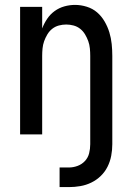

<svg xmlns="http://www.w3.org/2000/svg" viewBox="-20 -548 540 783"><path d="M223 215V135H261Q279 135 296.5 128.5Q314 122 326.5 108.5Q339 95 343.5 77Q348 59 348 40V-320Q348 -335 346.5 -350.5Q345 -366 340 -380Q335 -394 327 -407.5Q319 -421 307 -430.5Q295 -440 280 -444Q265 -448 250 -448Q235 -448 220 -444Q205 -440 193 -430.5Q181 -421 173 -407.5Q165 -394 160 -380Q155 -366 153.5 -350.5Q152 -335 152 -320V0H62V-520H152V-432Q160 -453 172.5 -471.5Q185 -490 203 -503Q221 -516 242.5 -522Q264 -528 286 -528Q310 -528 334 -520.5Q358 -513 376 -497.5Q394 -482 406.5 -460.5Q419 -439 426 -416Q433 -393 435.5 -368.5Q438 -344 438 -320V40Q438 64 433.5 87.5Q429 111 418.5 132Q408 153 391 169.5Q374 186 352.5 196.5Q331 207 307.5 211Q284 215 261 215Z"/></svg>

Font: Iosevka SS10 Medium
Style: Regular
Weight: 500
Monospace: yes
Designer: Belleve Invis
Foundry: Belleve Invis
Version: Version 28.0.6; ttfautohint (v1.8.4)